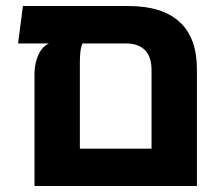

<svg xmlns="http://www.w3.org/2000/svg" viewBox="-20 -623 742 643"><path d="M409.8 -602.8Q523.5 -602.8 581.5 -549.5Q639.5 -496.2 639.5 -391.2V0H95.5V-379.2Q95.5 -393 99.6 -412.2Q103.8 -431.5 113.9 -449.6Q124 -467.8 143.8 -477.5H40.5L56.8 -602.8ZM487.5 -125.2V-388.2Q487.5 -433 465.4 -455.2Q443.2 -477.5 401.8 -477.5H256.2Q250.5 -463.8 249 -447.6Q247.5 -431.5 247.5 -415.2V-125.2Z"/></svg>

Font: Noto Sans Hebrew Light
Style: Regular
Weight: 100
Version: Version 3.000